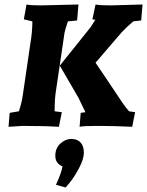

<svg xmlns="http://www.w3.org/2000/svg" viewBox="-20 -560 654 854"><path d="M568 4Q488 0 418 0Q348 0 334 4L339 -58L360 -61Q354 -72 343.5 -95Q333 -118 329 -125L246 -268L383 -439L404 -472L391 -474L405 -540Q424 -536 473 -536L614 -540L608 -469L573 -465Q541 -438 520 -415L405 -281Q419 -261 444 -223.5Q469 -186 489.5 -155.5Q510 -125 524 -104Q538 -83 554 -65L581 -61ZM329 -540 323 -469 282 -465Q269 -426 267 -414L229 -157Q223 -122 223 -65L255 -61L242 4Q178 0 80 0L18 4L23 -58L64 -65Q77 -105 81 -134L115 -366Q124 -418 124 -465L86 -474L98 -540Q113 -536 161 -536ZM292 250 272 274 229 262Q254 207 258 180Q226 167 226 133Q226 99 248.5 78.5Q271 58 297.5 58Q324 58 338.5 74Q353 90 353 118.5Q353 147 332.5 186Q312 225 292 250Z"/></svg>

Font: Andada SC
Style: Bold Italic
Weight: 700
Italic angle: -8.29999°
Designer: Carolina Giovagnoli
Foundry: Carolina Giovagnoli
Version: Version 1.003